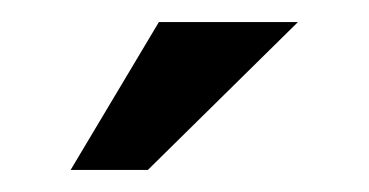

<svg xmlns="http://www.w3.org/2000/svg" viewBox="-20 -641 334 174"><path d="M250 -621 114 -487H44L124 -621Z"/></svg>

Font: Reem Kufi Medium
Style: Regular
Weight: 500
Designer: Khaled Hosny
Version: Version 1.001